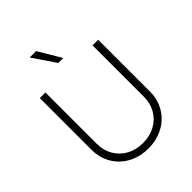

<svg xmlns="http://www.w3.org/2000/svg" viewBox="-260 -1076 1227 1227"><g transform="rotate(-45 353.5 -463.0)"><path d="M617.2 -707V-239.3Q617.2 -168 583.5 -110.6Q549.8 -53.2 489.7 -20.8Q429.7 11.7 353.5 11.7Q277.3 11.7 217.3 -20.8Q157.2 -53.2 123.5 -110.6Q89.8 -168 89.8 -239.3V-707H140.6V-242.2Q140.6 -183.6 167.7 -137Q194.8 -90.3 243.2 -63.7Q291.5 -37.1 353.5 -37.1Q415.5 -37.1 463.9 -63.7Q512.2 -90.3 539.3 -137Q566.4 -183.6 566.4 -242.2V-707ZM227.5 -936.5H285.2L377 -782.2H332Z"/></g></svg>

Font: Pretendard JP ExtraLight
Style: Regular
Weight: 200
Designer: Base glyphs from Inter by Rasmus Andersson; Hangeul glyphs from Noto Sans CJK(Source Han Sans) by Jang Soo-young and Kan
Foundry: Kil Hyung-jin
Version: Version 1.309